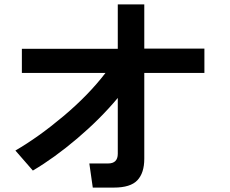

<svg xmlns="http://www.w3.org/2000/svg" viewBox="-20 -810 1040 870"><path d="M79.1 -479.5V-588.9H513.7V-790H633.8V-589.8H906.2V-479.5H633.8V-90.8Q633.8 -26.4 602.5 6.8Q571.3 40 496.1 40H400.4L384.8 -69.3H469.7Q513.7 -69.3 513.7 -113.3V-366.2Q434.6 -271.5 330.6 -183.1Q226.6 -94.7 128.9 -37.1L49.8 -127.9Q154.3 -188.5 267.6 -283.7Q380.9 -378.9 458 -479.5Z"/></svg>

Font: Gothic A1
Style: Bold
Weight: 700
Version: Version 2.50